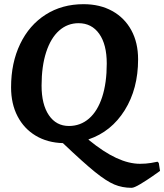

<svg xmlns="http://www.w3.org/2000/svg" viewBox="-20 -673 786 919"><path d="M746 145Q738 151 710 170.5Q682 190 652 208Q622 226 610 226Q565 226 527 210Q489 194 434.5 150Q380 106 281 12Q207 10 151 -23.5Q95 -57 64 -116.5Q33 -176 33 -255Q33 -372 76.5 -462.5Q120 -553 198.5 -603Q277 -653 380 -653Q458 -653 517 -620.5Q576 -588 608.5 -528.5Q641 -469 641 -389Q641 -248 577 -145.5Q513 -43 404 -6V-4Q476 55 536.5 83Q597 111 650 111Q678 111 702.5 107Q727 103 734 101L740 107ZM310 -70Q365 -70 406 -105.5Q447 -141 469 -208.5Q491 -276 491 -369Q491 -460 455 -511Q419 -562 356 -562Q303 -562 263 -526.5Q223 -491 201 -423.5Q179 -356 179 -263Q179 -173 214 -121.5Q249 -70 310 -70Z"/></svg>

Font: Alegreya
Style: Bold Italic
Weight: 700
Italic angle: -7°
Designer: Juan Pablo del Peral
Foundry: Huerta Tipografica
Version: Version 2.007; ttfautohint (v1.6)